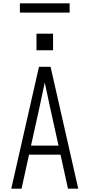

<svg xmlns="http://www.w3.org/2000/svg" viewBox="-20 -1138 540 1158"><path d="M48 0 215 -735H285L452 0H390L345 -205H155L110 0ZM333 -260 282 -490Q274 -528 266 -565.5Q258 -603 250 -640Q242 -603 234 -565.5Q226 -528 218 -490L167 -260ZM300 -835H200V-935H300ZM100 -1062V-1118H400V-1062Z"/></svg>

Font: Iosevka SS04 Light
Style: Regular
Weight: 300
Monospace: yes
Designer: Belleve Invis
Foundry: Belleve Invis
Version: Version 19.0.0; ttfautohint (v1.8.4)